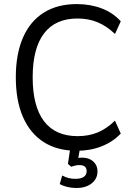

<svg xmlns="http://www.w3.org/2000/svg" viewBox="-20 -734 655 946"><path d="M358.6 8.9Q262.2 8.9 195.1 -34.1Q128.1 -77.2 93 -158Q57.9 -238.7 57.9 -353.2Q57.9 -467.5 93 -548.3Q128.1 -629 195.3 -671.5Q262.4 -713.9 358.6 -713.9Q425.2 -713.9 481.2 -692.5Q537.3 -671.1 575 -628.9L546.6 -566.6Q505.3 -605.9 460.9 -624.3Q416.5 -642.8 361.5 -642.8Q253 -642.8 197 -569.4Q141 -496 141 -353Q141 -210.3 196.9 -136.7Q252.8 -63.2 362.5 -63.2Q416.5 -63.2 460.9 -81.3Q505.3 -99.4 546.3 -139.6L575 -76.1Q537 -35.4 481 -13.2Q424.9 8.9 358.6 8.9ZM356.3 192.3Q333.2 192.3 311.2 187Q289.3 181.6 274.4 172.9L286.4 130.6Q302.7 139.4 317.6 143.2Q332.5 147.1 352.1 147.1Q378.2 147.1 392.5 137.6Q406.9 128.1 406.9 109.2Q406.9 95.1 398.5 87.2Q390.1 79.4 370.5 79.4Q361 79.4 351.9 81.4Q342.9 83.5 330.5 87.5L314.7 73.2L328.7 -20H376.9L363.9 55.5L340.5 50Q350.8 46.8 362.1 44.8Q373.5 42.8 383.8 42.8Q407.1 42.8 423.8 51Q440.5 59.2 450.4 74.4Q460.4 89.7 460.4 110.6Q460.4 135 447.3 153.3Q434.2 171.6 411.1 182Q387.9 192.3 356.3 192.3Z"/></svg>

Font: Nunito Sans 12pt ExtraLight SemiCondensed
Style: Regular
Weight: 200
Width: 4
Version: Version 3.101;gftools[0.9.27]